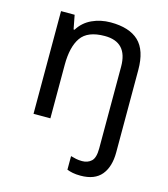

<svg xmlns="http://www.w3.org/2000/svg" viewBox="-116 -637 849 968"><g transform="rotate(15 309.0 -153.0)"><path d="M394 240Q370 240 353 236.5Q336 233 323 228V157Q337 161 351 164Q365 167 383 167Q412 167 431 149.5Q450 132 450 83V-344Q450 -472 331 -472Q242 -472 207.5 -422.5Q173 -373 173 -279V0H85V-536H156L170 -463H175Q201 -505 245.5 -525.5Q290 -546 342 -546Q440 -546 489 -499.5Q538 -453 538 -350V80Q538 155 503 197.5Q468 240 394 240Z"/></g></svg>

Font: Noto Sans Chorasmian
Style: Regular
Weight: 400
Designer: Federico Parra Barrios
Foundry: Google LLC
Version: Version 1.004; ttfautohint (v1.8.4.7-5d5b)